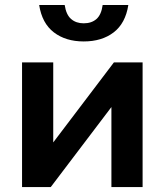

<svg xmlns="http://www.w3.org/2000/svg" viewBox="-20 -755 665 775"><path d="M69 0V-503H194.9V-168L187.5 -170.4L439.7 -503H555.6V0H429.7V-335L437.1 -332.6L184.9 0ZM317.9 -587.7Q245.4 -587.7 197.5 -624.3Q149.6 -660.9 138.1 -734.8H241.1Q247.1 -695.4 267.1 -678.2Q287.1 -660.9 317.9 -660.9Q349.6 -660.9 369.3 -678.2Q389 -695.4 394.4 -734.8H498Q486.5 -660.9 438.8 -624.3Q391 -587.7 317.9 -587.7Z"/></svg>

Font: Wix Madefor Display
Style: Regular
Weight: 400
Designer: Dalton Maag Ltd
Foundry: Dalton Maag Ltd
Version: Version 3.100